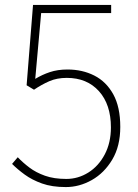

<svg xmlns="http://www.w3.org/2000/svg" viewBox="-20 -746 561 779"><path d="M247 13Q191 13 150.5 -1.5Q110 -16 80.5 -37.5Q51 -59 29 -81L52 -108Q73 -86 99.5 -66Q126 -46 162.5 -33Q199 -20 249 -20Q297 -20 338.5 -46Q380 -72 405 -119.5Q430 -167 430 -229Q430 -322 381.5 -376Q333 -430 251 -430Q211 -430 180 -416.5Q149 -403 118 -382L88 -400L114 -726H431V-693H147L123 -426Q151 -443 182.5 -453.5Q214 -464 254 -464Q314 -464 362.5 -439.5Q411 -415 439.5 -363.5Q468 -312 468 -231Q468 -153 435.5 -98.5Q403 -44 352.5 -15.5Q302 13 247 13Z"/></svg>

Font: Noto Sans TC Thin
Style: Regular
Weight: 100
Designer: Ryoko NISHIZUKA 西塚涼子 (kana, bopomofo & ideographs); Paul D. Hunt (Latin, Greek & Cyrillic); Sandoll Communications 산돌커뮤니
Foundry: Adobe
Version: Version 2.004-H2;hotconv 1.0.118;makeotfexe 2.5.65603